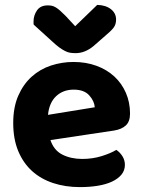

<svg xmlns="http://www.w3.org/2000/svg" viewBox="-20 -749 583 784"><path d="M186 -177Q200 -135 235 -117.5Q270 -100 316 -100Q358 -100 395 -111.5Q432 -123 455 -137Q470 -127 480 -111Q490 -95 490 -76Q490 -53 476 -36Q462 -19 437.5 -7.5Q413 4 379.5 9.5Q346 15 306 15Q247 15 197 -1.5Q147 -18 111 -50.5Q75 -83 54.5 -132Q34 -181 34 -247Q34 -311 54.5 -358Q75 -405 109.5 -436Q144 -467 188.5 -481.5Q233 -496 280 -496Q331 -496 373.5 -480.5Q416 -465 446.5 -437Q477 -409 494 -370Q511 -331 511 -285Q511 -253 494 -237Q477 -221 446 -216ZM281 -383Q238 -383 209.5 -356.5Q181 -330 176 -280L367 -311Q365 -337 344 -360Q323 -383 281 -383ZM287 -642 377 -729Q412 -728 433 -711.5Q454 -695 454 -669Q454 -649 443.5 -635.5Q433 -622 410 -603L362 -561Q327 -532 289 -532Q277 -532 267 -533.5Q257 -535 246 -540.5Q235 -546 222.5 -555Q210 -564 194 -579L118 -648Q117 -650 117 -654Q117 -658 117 -662Q117 -686 131 -706.5Q145 -727 175 -727Q184 -727 191.5 -725.5Q199 -724 207.5 -719Q216 -714 225.5 -705.5Q235 -697 248 -684Z"/></svg>

Font: Baloo Tammudu 2
Style: Bold
Weight: 700
Designer: Maithili Shingre, Omkar Shende and Ek Type
Foundry: Ek Type
Version: Version 1.640;hotconv 1.0.111;makeotfexe 2.5.65597; ttfautoh